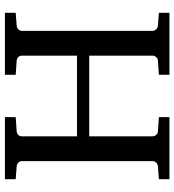

<svg xmlns="http://www.w3.org/2000/svg" viewBox="16 -727 711 783"><g transform="rotate(-90 371.5 -335.5)"><path d="M458 0V-43L515.1 -46.9Q525.4 -47.9 530.8 -54.7Q536.1 -61.5 536.1 -68.8V-327.1H207V-68.8Q207 -61.5 212.2 -54.7Q217.3 -47.9 228 -46.9L285.2 -43V0H32.2V-43L84 -46.9Q94.7 -47.9 100.3 -54.7Q106 -61.5 106 -68.8V-602.1Q106 -609.4 100.3 -615.7Q94.7 -622.1 84 -623L32.2 -627V-670.9H285.2V-627L228 -623Q217.3 -622.1 212.2 -615.7Q207 -609.4 207 -602.1V-377H536.1V-602.1Q536.1 -609.4 530.8 -615.7Q525.4 -622.1 515.1 -623L458 -627V-670.9H710.9V-627L659.2 -623Q648.4 -622.1 642.8 -615.7Q637.2 -609.4 637.2 -602.1V-68.8Q637.2 -61.5 642.8 -54.7Q648.4 -47.9 659.2 -46.9L710.9 -43V0Z"/></g></svg>

Font: Charis SIL APac
Style: Regular
Weight: 400
Foundry: SIL International
Version: Version 5.000